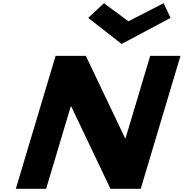

<svg xmlns="http://www.w3.org/2000/svg" viewBox="-20 -1172 1140 1192"><path d="M625.4 -1152 527.7 -1061 734.9 -899 1039 -1061 995.7 -1152 777.1 -1040ZM419.5 -512H421.9L665.7 0H853.7L1100.4 -825H912.4L759.3 -313H756.9L513.1 -825H325.1L78.3 0H266.3Z"/></svg>

Font: Hussar
Style: BdSuprExtOblThree
Weight: 700
Foundry: Cannot Into Space Fonts
Version: Version 2.00